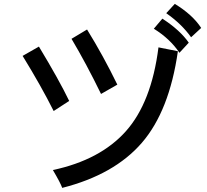

<svg xmlns="http://www.w3.org/2000/svg" viewBox="-20 -875 1040 966"><path d="M992.2 -734.4 941.4 -687.5Q894.5 -753.9 816.4 -808.6L859.4 -855.5Q949.2 -800.8 992.2 -734.4ZM929.7 -660.2 882.8 -609.4Q835.9 -679.7 753.9 -730.5L796.9 -781.2Q886.7 -722.7 929.7 -660.2ZM570.3 -449.2 488.3 -402.3Q414.1 -554.7 339.8 -679.7L418 -726.6Q500 -593.8 570.3 -449.2ZM328.1 -367.2 250 -316.4Q187.5 -441.4 93.8 -593.8L175.8 -640.6Q277.3 -472.7 328.1 -367.2ZM875 -617.2Q832 -316.4 693.4 -156.2Q554.7 3.9 293 70.3Q285.2 46.9 246.1 -19.5Q484.4 -70.3 613.3 -214.8Q742.2 -359.4 777.3 -636.7Z"/></svg>

Font: Droid Sans Fallback
Style: Regular
Weight: 400
Designer: Steve Matteson
Foundry: Ascender Corporation
Version: 3.00 (Khmer version)